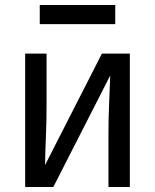

<svg xmlns="http://www.w3.org/2000/svg" viewBox="-20 -743 616 763"><path d="M80 0H192L418 -443Q416 -386 413.5 -328Q411 -270 411 -212V0H496V-530H385L159 -87Q160 -145 162.5 -202.5Q165 -260 165 -318V-530H80ZM438 -647V-723H138V-647Z"/></svg>

Font: Iosevka Sparkle
Style: Regular
Weight: 400
Designer: Belleve Invis
Foundry: Belleve Invis
Version: Version 4.5.0; ttfautohint (v1.8.3)